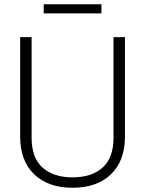

<svg xmlns="http://www.w3.org/2000/svg" viewBox="-20 -875 684 905"><path d="M75 -232V-700H129V-226Q129 -131 180.5 -85Q232 -39 322 -39Q412 -39 463.5 -85Q515 -131 515 -226V-700H569V-232Q569 -117 503 -53.5Q437 10 322 10Q207 10 141 -53.5Q75 -117 75 -232ZM186 -855H458V-812H186Z"/></svg>

Font: Niramit ExtraLight
Style: Regular
Weight: 200
Designer: Katatrad Aksorn Co.,Ltd.
Foundry: Cadson Demak Co.,Ltd.
Version: Version 1.000; ttfautohint (v1.6)